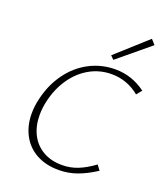

<svg xmlns="http://www.w3.org/2000/svg" viewBox="-162 -1014 966 1128"><g transform="rotate(20 321.0 -450.0)"><path d="M77 -253Q77 -299 89 -348Q111 -442 163.5 -514Q216 -586 291 -625Q366 -664 452 -664Q556 -664 642 -600L615 -567Q538 -630 441 -630Q367 -630 304 -594.5Q241 -559 197 -495Q153 -431 134 -347Q124 -304 124 -260Q124 -192 150.5 -139.5Q177 -87 227.5 -57.5Q278 -28 347 -28Q399 -28 445.5 -46.5Q492 -65 544 -103L567 -72Q505 -32 451 -13Q397 6 339 6Q258 6 199 -26.5Q140 -59 108.5 -118Q77 -177 77 -253ZM399 -733 591 -906 618 -876 420 -712Z"/></g></svg>

Font: Ysabeau Light
Style: Italic
Weight: 300
Italic angle: -12°
Designer: Christian Thalmann (Catharsis Fonts)
Version: Version 0.003